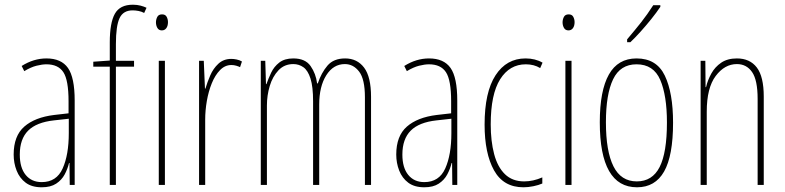

<svg xmlns="http://www.w3.org/2000/svg" viewBox="-20 -785 3331 815"><path d="M177 -537Q240 -537 268.5 -496.5Q297 -456 297 -358V0H276L275 -93H273Q267 -68 254.5 -44.5Q242 -21 218.5 -5.5Q195 10 157 10Q115 10 89 -9.5Q63 -29 50.5 -61Q38 -93 38 -129Q38 -208 83 -247.5Q128 -287 210 -297L271 -304V-355Q271 -445 249 -478.5Q227 -512 177 -512Q159 -512 135 -506Q111 -500 83 -483L72 -505Q123 -537 177 -537ZM209 -274Q135 -266 99.5 -230.5Q64 -195 64 -129Q64 -73 89 -42.5Q114 -12 157 -12Q220 -12 246 -70Q272 -128 272 -220V-281Z M549 -502H472V0H446V-502H376V-523L446 -528V-605Q446 -688 467.5 -726.5Q489 -765 544 -765Q562 -765 577 -761Q592 -757 602 -752L592 -730Q581 -736 568 -738.5Q555 -741 543 -741Q503 -741 487.5 -708Q472 -675 472 -598V-527H549Z M668 -724Q682 -724 687.5 -713.5Q693 -703 693 -691Q693 -675 686 -665.5Q679 -656 667 -656Q654 -656 648 -666.5Q642 -677 642 -690Q642 -702 647.5 -713Q653 -724 668 -724ZM680 -527V0H654V-527Z M962 -535Q972 -535 984.5 -532.5Q997 -530 1007 -524L999 -500Q993 -503 983 -506Q973 -509 962 -509Q935 -509 914 -487.5Q893 -466 879 -431.5Q865 -397 858 -356.5Q851 -316 851 -277V0H825V-527H845L850 -409H852Q860 -436 872.5 -465Q885 -494 907 -514.5Q929 -535 962 -535Z M1445 -537Q1496 -537 1525.5 -498Q1555 -459 1555 -374V0H1529V-372Q1529 -449 1504.5 -481Q1480 -513 1444 -513Q1395 -513 1365 -465.5Q1335 -418 1335 -341V0H1309V-355Q1309 -417 1298 -451.5Q1287 -486 1268 -499.5Q1249 -513 1225 -513Q1187 -513 1162 -486.5Q1137 -460 1125 -420Q1113 -380 1113 -337V0H1087V-527H1106L1109 -428H1111Q1119 -451 1131 -476.5Q1143 -502 1165.5 -519.5Q1188 -537 1225 -537Q1276 -537 1298.5 -504.5Q1321 -472 1326 -431H1329Q1344 -476 1370 -506.5Q1396 -537 1445 -537Z M1801 -537Q1864 -537 1892.5 -496.5Q1921 -456 1921 -358V0H1900L1899 -93H1897Q1891 -68 1878.5 -44.5Q1866 -21 1842.5 -5.5Q1819 10 1781 10Q1739 10 1713 -9.5Q1687 -29 1674.5 -61Q1662 -93 1662 -129Q1662 -208 1707 -247.5Q1752 -287 1834 -297L1895 -304V-355Q1895 -445 1873 -478.5Q1851 -512 1801 -512Q1783 -512 1759 -506Q1735 -500 1707 -483L1696 -505Q1747 -537 1801 -537ZM1833 -274Q1759 -266 1723.5 -230.5Q1688 -195 1688 -129Q1688 -73 1713 -42.5Q1738 -12 1781 -12Q1844 -12 1870 -70Q1896 -128 1896 -220V-281Z M2202 10Q2117 10 2077 -62Q2037 -134 2037 -256Q2037 -394 2083.5 -465.5Q2130 -537 2211 -537Q2252 -537 2283 -519L2273 -496Q2247 -512 2212 -512Q2143 -512 2103 -448.5Q2063 -385 2063 -257Q2063 -186 2077.5 -131Q2092 -76 2123.5 -45.5Q2155 -15 2205 -15Q2243 -15 2282 -32V-6Q2266 1 2244 5.5Q2222 10 2202 10Z M2394 -724Q2408 -724 2413.5 -713.5Q2419 -703 2419 -691Q2419 -675 2412 -665.5Q2405 -656 2393 -656Q2380 -656 2374 -666.5Q2368 -677 2368 -690Q2368 -702 2373.5 -713Q2379 -724 2394 -724ZM2406 -527V0H2380V-527Z M2837 -264Q2837 -124 2799 -57Q2761 10 2684 10Q2526 10 2526 -266Q2526 -400 2564.5 -468.5Q2603 -537 2682 -537Q2767 -537 2802 -464Q2837 -391 2837 -264ZM2552 -266Q2552 -143 2584 -79Q2616 -15 2683 -15Q2749 -15 2780 -76Q2811 -137 2811 -265Q2811 -380 2782.5 -446Q2754 -512 2682 -512Q2613 -512 2582.5 -448.5Q2552 -385 2552 -266ZM2783 -756Q2767 -732 2744.5 -704Q2722 -676 2699 -650.5Q2676 -625 2656 -606H2642V-618Q2676 -658 2702 -691Q2728 -724 2753 -763H2783Z M3108 -537Q3163 -537 3192.5 -498.5Q3222 -460 3222 -375V0H3196V-365Q3196 -445 3172.5 -479Q3149 -513 3108 -513Q3056 -513 3018 -462.5Q2980 -412 2980 -311V0H2954V-527H2974L2975 -415H2977Q2984 -445 2999.5 -473Q3015 -501 3041.5 -519Q3068 -537 3108 -537Z"/></svg>

Font: Noto Sans Hebrew ExtraCondensed Thin
Style: Regular
Weight: 100
Width: 2
Designer: Monotype Design Team
Foundry: Monotype Imaging Inc.
Version: Version 2.004; ttfautohint (v1.8.4.7-5d5b)